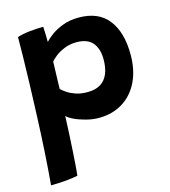

<svg xmlns="http://www.w3.org/2000/svg" viewBox="-112 -628 834 941"><g transform="rotate(-15 304.5 -158.0)"><path d="M30.5 222.5Q37.5 143 42.8 54.8Q48 -33.5 51.5 -121.2Q55 -209 57.5 -287.2Q60 -365.5 61 -426.5Q62 -487.5 62 -521.5Q89.5 -530.5 125.5 -534.2Q161.5 -538 194.5 -538Q195.5 -522.5 196.2 -500.5Q197 -478.5 197 -460.5Q208 -473.5 232 -491.5Q256 -509.5 292 -523.2Q328 -537 373.5 -537Q473.5 -537 523.2 -473.2Q573 -409.5 573 -296Q573 -216 544 -157.5Q515 -99 463.2 -67.5Q411.5 -36 343 -36Q312 -36 279.2 -44.5Q246.5 -53 220.8 -65Q195 -77 185.5 -88.5Q185 -76.5 183.8 -48.2Q182.5 -20 180.8 16.5Q179 53 176.5 90.8Q174 128.5 171.8 160.5Q169.5 192.5 167 210.5Q143.5 215 117.2 217.8Q91 220.5 67.8 221.5Q44.5 222.5 30.5 222.5ZM322.5 -172.5Q362.5 -172.5 388.2 -188.5Q414 -204.5 426.5 -234.8Q439 -265 439 -307Q439 -362.5 412.8 -392.8Q386.5 -423 332 -423Q299 -423 271.5 -412Q244 -401 225.2 -386.5Q206.5 -372 197.5 -360.5Q197.5 -352.5 196.8 -334.5Q196 -316.5 195.5 -294.8Q195 -273 194.2 -253.2Q193.5 -233.5 193.5 -223Q202.5 -214 219.5 -202.2Q236.5 -190.5 262 -181.5Q287.5 -172.5 322.5 -172.5Z"/></g></svg>

Font: Grandstander Thin SemiBold
Style: Regular
Weight: 600
Version: Version 1.200